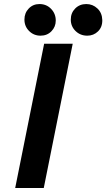

<svg xmlns="http://www.w3.org/2000/svg" viewBox="-20 -938 530 958"><path d="M55.8 0 200.2 -719.7H342.8L198.4 0ZM415.5 -760Q380.8 -760 357 -783.2Q333.2 -806.4 333.2 -840.3Q333.2 -873.6 355.3 -895.7Q377.4 -917.8 410.6 -917.8Q442.7 -917.8 466 -895.8Q489.4 -873.9 490.4 -837.8Q491 -802.9 469 -781.4Q447 -760 415.5 -760ZM182.3 -760Q148.6 -760 125.3 -783.2Q101.9 -806.4 101.9 -840.3Q101.9 -873.1 123.3 -895.4Q144.7 -917.8 177 -917.8Q211.8 -917.8 235 -893.7Q258.2 -869.6 258.2 -835.4Q258.2 -804.1 236.6 -782Q215.1 -760 182.3 -760Z"/></svg>

Font: Reddit Sans
Style: Italic
Weight: 400
Italic angle: -11.25°
Designer: Stephen Hutchings
Version: Version 1.013